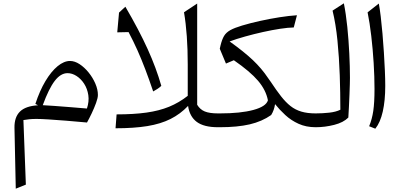

<svg xmlns="http://www.w3.org/2000/svg" viewBox="-20 -764 2404 1153"><path d="M208.5 -131.8 192.4 -140.1Q218.3 -219.2 252.9 -277.1Q287.6 -335 325.9 -366.5Q364.3 -397.9 400.4 -397.9Q428.7 -397.9 458 -378.7Q487.3 -359.4 512.2 -328.6Q537.1 -297.9 552.5 -262.2Q567.9 -226.6 567.9 -193.8Q567.9 -175.8 556.9 -145.8Q545.9 -115.7 530.8 -83.7Q515.6 -51.8 502.4 -28.3Q438.5 -34.2 378.4 -39.1Q318.4 -43.9 271.2 -46.9Q224.1 -49.8 199.2 -49.8Q174.8 -49.8 155.8 -47.9Q136.7 -45.9 120.6 -43L135.3 344.7L74.7 369.1L66.9 2.9Q65.9 -60.5 99.9 -94Q133.8 -127.4 208.5 -131.8ZM236.8 -132.3Q262.2 -131.3 307.1 -127.9Q352.1 -124.5 404.1 -120.4Q456.1 -116.2 502 -112.3Q516.1 -154.8 510.3 -193.1Q504.4 -231.4 485.4 -261Q466.3 -290.5 439.7 -307.6Q413.1 -324.7 385.7 -324.7Q344.2 -324.7 308.6 -278.1Q272.9 -231.4 236.8 -132.3Z M1164.1 -742.7V-134.8Q1181.2 -106.4 1209.7 -94.7Q1238.3 -83 1288.6 -83H1289.1V0H1288.6Q1204.6 0 1161.6 -32Q1118.7 -64 1109.4 -127.9Q1063 -79.1 1004.2 -49.6Q945.3 -20 865 -6.8Q784.7 6.3 673.8 6.3L680.2 -77.1Q783.2 -77.1 859.6 -87.9Q936 -98.6 995.6 -123Q1055.2 -147.5 1107.4 -188.5V-376.5Q1107.4 -558.6 1085 -690.4ZM732.9 -723.6Q815.4 -582.5 866.9 -468.8Q918.5 -355 948.7 -248.5Q939.5 -239.3 926.8 -231Q914.1 -222.7 899.9 -214.8Q875 -288.6 852.3 -348.1Q829.6 -407.7 805.7 -461.4Q781.7 -515.1 752 -571.3L684.1 -569.8L694.8 -688.5Z M1763.2 -672.4 1744.1 -599.1Q1711.4 -598.6 1663.1 -591.3Q1614.7 -584 1559.8 -571.8Q1504.9 -559.6 1452.4 -544.9Q1399.9 -530.3 1358.9 -515.1Q1445.8 -453.1 1498.5 -403.1Q1551.3 -353 1589.4 -295.9L1606 -272.5Q1639.6 -221.7 1667.7 -185.8Q1695.8 -149.9 1724.6 -127.2Q1753.4 -104.5 1789.6 -93.8Q1825.7 -83 1875.5 -83H1876V0H1875.5Q1818.4 0 1773.2 -20.5Q1728 -41 1693.4 -73Q1658.7 -105 1631.8 -138.7Q1626.5 -102.1 1608.4 -73.2Q1553.7 -34.7 1480 -17.3Q1406.2 0 1299.8 0H1289.1Q1273.4 0 1273.4 -31.7V-51.3Q1273.4 -83 1289.1 -83H1300.8Q1425.3 -83 1501.7 -103.8Q1578.1 -124.5 1588.9 -161.6Q1577.1 -223.1 1529.8 -278.8Q1482.4 -334.5 1384.3 -402.3L1336.9 -382.3L1299.8 -471.2L1304.2 -490.7Q1313 -526.9 1325.4 -547.9Q1337.9 -568.8 1362.8 -582.8Q1387.7 -596.7 1433.1 -610.4Q1483.4 -625.5 1542.2 -638.4Q1601.1 -651.4 1658.7 -660.4Q1716.3 -669.4 1763.2 -672.4Z M2044.9 -744.1Q2057.6 -681.2 2065.7 -602.1Q2073.7 -522.9 2077.6 -443.1Q2081.5 -363.3 2081.5 -296.9Q2081.5 -285.6 2080.8 -257.8Q2080.1 -230 2078.6 -194.3Q2077.1 -158.7 2075.4 -122.3Q2073.7 -85.9 2071.8 -58.1Q2042.5 -28.3 1987.1 -14.2Q1931.6 0 1876 0Q1860.4 0 1860.4 -31.7V-51.3Q1860.4 -83 1876 -83Q1917 -83 1957 -87.4Q1997.1 -91.8 2023.9 -105Q2023.9 -204.6 2020.3 -311.8Q2016.6 -418.9 2006.6 -519.5Q1996.6 -620.1 1977.1 -700.2Z M2254.9 -742.7Q2260.7 -711.9 2266.4 -664.8Q2272 -617.7 2276.9 -561.8Q2281.7 -505.9 2285.4 -448.5Q2289.1 -391.1 2291.3 -339.1Q2293.5 -287.1 2293.5 -248Q2293.5 -159.7 2278.6 -94Q2263.7 -28.3 2233.9 8.8L2196.8 -5.9Q2214.4 -48.3 2221.7 -98.6Q2229 -148.9 2229 -230Q2229 -302.7 2223.9 -385.7Q2218.8 -468.8 2209.5 -548.3Q2200.2 -627.9 2187.5 -689.9Z"/></svg>

Font: Pinar DS1 Regular
Style: Regular
Weight: 400
Designer: Amin Abedi
Version: Version 3.000